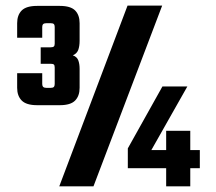

<svg xmlns="http://www.w3.org/2000/svg" viewBox="-20 -657 763 677"><path d="M429.7 -637.2H551.8L309.6 0H189ZM128.9 -562V-523.9H40.5V-575.2Q40.5 -604 56.6 -620.1Q72.8 -636.2 110.8 -636.2H190.9Q229 -636.2 244.9 -620.1Q260.7 -604 260.7 -575.2V-513.2Q260.7 -494.1 255.9 -481Q251 -467.8 236.8 -461.9Q251 -457 255.9 -444.6Q260.7 -432.1 260.7 -414.1V-347.2Q260.7 -318.8 244.9 -302.5Q229 -286.1 190.9 -286.1H110.8Q72.8 -286.1 56.6 -302.5Q40.5 -318.8 40.5 -347.2V-398.9H128.9V-360.8Q128.9 -354 132.3 -350.6Q135.7 -347.2 143.6 -347.2H158.7Q167 -347.2 169.9 -350.6Q172.9 -354 172.9 -360.8V-418.9Q172.9 -426.8 169.9 -429.4Q167 -432.1 158.7 -432.1H123.5V-490.2H158.7Q167 -490.2 169.9 -493.2Q172.9 -496.1 172.9 -502.9V-562Q172.9 -568.8 169.9 -572Q167 -575.2 158.7 -575.2H143.6Q135.7 -575.2 132.3 -572Q128.9 -568.8 128.9 -562ZM430.7 -64V-133.8L552.7 -352.1H640.6L513.7 -127.9H565.9V-195.8H650.9V-127.9H684.6V-64H650.9V0H565.9V-64Z"/></svg>

Font: Akaash Gobhi
Style: Regular
Weight: 400
Designer: Kulbir Singh Thind, MD
Foundry: Punjab Online
Version: Version 1.200